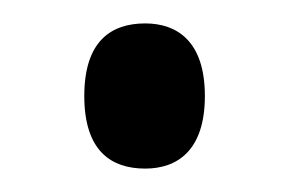

<svg xmlns="http://www.w3.org/2000/svg" viewBox="-20 -137 247 164"><path d="M104 7C131 7 155 -8 155 -55C155 -102 131 -117 104 -117C75 -117 52 -102 52 -55C52 -8 75 7 104 7Z"/></svg>

Font: Noto Serif Armenian ExtraCondensed
Style: Regular
Weight: 400
Width: 2
Designer: Monotype Design Team
Foundry: Monotype Imaging Inc.
Version: Version 2.008